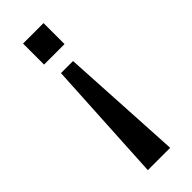

<svg xmlns="http://www.w3.org/2000/svg" viewBox="-230 -553 741 741"><g transform="rotate(-45 141.0 -182.0)"><path d="M85 -410.2V-524.9H196.8V-410.2ZM80.1 161.1 107.9 -340.8H173.8L202.1 161.1Z"/></g></svg>

Font: Archivo Medium
Style: Regular
Weight: 500
Designer: Hector Gatti
Foundry: Omnibus-Type
Version: Version 2.001